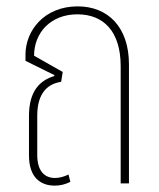

<svg xmlns="http://www.w3.org/2000/svg" viewBox="-20 -576 498 603"><path d="M152 7C170 7 185 3 201 -5L195 -28C184 -22 167 -17 153 -17C119 -17 97 -40 97 -89V-213C97 -285 131 -313 172 -319L177 -350L87 -401C87 -473 139 -531 223 -531C305 -531 359 -478 359 -368V0H385V-374C385 -492 318 -556 224 -556C120 -556 60 -481 60 -404V-385L151 -340L150 -337C107 -324 71 -292 71 -212V-88C71 -20 106 7 152 7Z"/></svg>

Font: Noto Sans Thai Cond Thin
Style: Regular
Weight: 100
Width: 3
Designer: Monotype Design Team
Foundry: Monotype Imaging Inc.
Version: Version 2.002